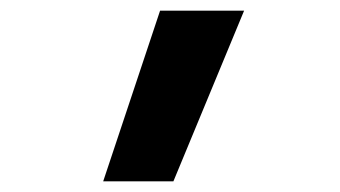

<svg xmlns="http://www.w3.org/2000/svg" viewBox="-20 -792 640 361"><path d="M174 -451 281 -772H439L306 -451Z"/></svg>

Font: Iosevka Curly XBdEx
Style: Regular
Weight: 800
Width: 7
Monospace: yes
Designer: Belleve Invis
Foundry: Belleve Invis
Version: Version 11.1.0; ttfautohint (v1.8.3)